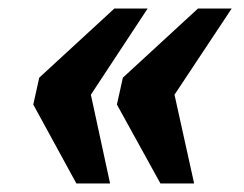

<svg xmlns="http://www.w3.org/2000/svg" viewBox="-20 -495 573 450"><path d="M58 -250 72 -313 248 -475H326L193 -273L238 -65H159ZM254 -250 268 -313 444 -475H523L389 -273L435 -65H356Z"/></svg>

Font: Noto Serif NarrowBlack
Style: Italic
Weight: 900
Width: 4
Italic angle: -12°
Designer: Monotype Design Team
Foundry: Monotype Imaging Inc.
Version: Version 1.001